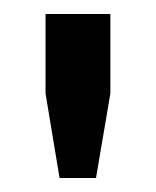

<svg xmlns="http://www.w3.org/2000/svg" viewBox="-20 -820 222 274"><path d="M65 -566 45 -686.5V-800H137.5V-686.5L117 -566Z"/></svg>

Font: Big Shoulders Stencil Text SemiBold
Style: Regular
Weight: 600
Designer: Patric King
Foundry: XO Type Co
Version: Version 1.000